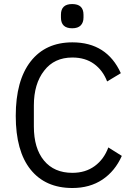

<svg xmlns="http://www.w3.org/2000/svg" viewBox="-20 -920 661 952"><path d="M338.9 12.2Q425.3 12.2 487.8 -29.5Q550.3 -71.3 584 -147L517.1 -189Q495.6 -130.4 449.7 -96.7Q403.8 -63 338.9 -63Q248.5 -63 198.2 -123.8Q147.9 -184.6 147.9 -293V-397Q147.9 -504.9 199.2 -569.8Q249 -634.8 338.9 -634.8Q402.3 -634.8 446 -603.3Q489.7 -571.8 511.2 -516.1L579.1 -557.1Q509.8 -710 338.9 -710Q205.6 -710 131.8 -615.2Q58.1 -520.5 58.1 -345.2Q58.1 -170.9 131.6 -79.3Q205.1 12.2 338.9 12.2ZM337.9 -779.8Q366.2 -779.8 380.1 -793.9Q394 -808.1 394 -833V-847.2Q394 -899.9 337.9 -899.9Q282.2 -899.9 282.2 -847.2V-833Q282.2 -779.8 337.9 -779.8Z"/></svg>

Font: Plexus Sans
Style: Regular
Weight: 400
Version: Version 2.001;PS 002.001;hotconv 1.0.70;makeotf.lib2.5.58329